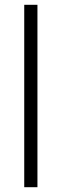

<svg xmlns="http://www.w3.org/2000/svg" viewBox="-20 -780 256 800"><path d="M136 0H81V-760H136Z"/></svg>

Font: Noto Sans Hebrew SemiCondensed Light
Style: Regular
Weight: 300
Width: 4
Designer: Monotype Design Team
Foundry: Monotype Imaging Inc.
Version: Version 2.003